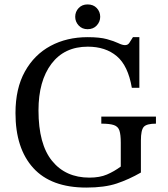

<svg xmlns="http://www.w3.org/2000/svg" viewBox="-20 -837 760 868"><path d="M370 11Q211 11 130.5 -77.5Q50 -166 50 -326Q50 -437 92.5 -513.5Q135 -590 208.5 -629.5Q282 -669 376 -669Q431 -669 463.5 -660Q496 -651 514.5 -642Q533 -633 545 -633Q558 -633 564.5 -643Q571 -653 581 -669H610V-440H576Q559 -540 508 -583Q457 -626 377 -626Q271 -626 212.5 -548.5Q154 -471 154 -338Q154 -185 215.5 -109.5Q277 -34 384 -34Q431 -34 463.5 -48Q496 -62 526 -84V-192Q526 -228 520 -246.5Q514 -265 495 -271.5Q476 -278 438 -278V-310H685V-278Q643 -278 630 -263.5Q617 -249 617 -202V-57Q563 -26 508 -7.5Q453 11 370 11ZM376 -705Q351 -705 335.5 -722Q320 -739 320 -761Q320 -784 335.5 -800.5Q351 -817 376 -817Q402 -817 417.5 -800.5Q433 -784 433 -761Q433 -739 417.5 -722Q402 -705 376 -705Z"/></svg>

Font: STIX Two Text
Style: Regular
Weight: 400
Designer: Ross Mills, John Hudson & Paul Hanslow, Tiro Typeworks Ltd; with prior portions MicroPress Inc., and Coen Hoffman.
Foundry: Tiro Typeworks Ltd
Version: Version 2.13 b171